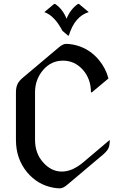

<svg xmlns="http://www.w3.org/2000/svg" viewBox="-20 -977 649 1006"><path d="M263.7 -956.5H268.6Q309.1 -929.2 328.6 -878.9Q349.6 -929.7 388.7 -956.5H393.6L444.8 -913.6Q371.1 -891.1 340.8 -791H335.9L307.1 -815.4Q266.1 -894.5 212.4 -913.6ZM293.5 9.8Q277.3 9.8 258.8 6.3Q177.2 -8.8 122.6 -73.7Q63.5 -144.5 63.5 -244.1V-493.2Q63.5 -519.5 72.3 -537.6Q79.6 -552.7 99.6 -569.8L289.1 -729.5Q310.1 -747.1 326.7 -747.1Q342.8 -747.1 361.3 -743.7Q442.9 -728.5 497.6 -663.6Q534.2 -619.6 548.3 -565.9L461.4 -493.2H456.5Q456.5 -563 414.6 -610.8Q371.6 -659.2 310.1 -659.2Q248 -659.2 206.5 -610.8Q163.6 -561.5 163.6 -493.2V-244.1Q163.6 -173.8 205.6 -126.5Q248.5 -78.1 303.7 -78.1Q358.9 -78.1 416 -126.5L555.2 -244.1Q555.2 -214.4 547.9 -199.7Q540 -184.1 520.5 -167.5L331.1 -7.8Q310.1 9.8 293.5 9.8Z"/></svg>

Font: Gothica
Style: Book
Weight: 400
Designer: Wojciech Kalinowski "wmk69" (wmk69@o2.pl)
Foundry: Wojciech Kalinowski "wmk69" (wmk69@o2.pl)
Version: Version 2.1.0; 2021-05-14